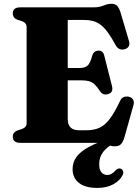

<svg xmlns="http://www.w3.org/2000/svg" viewBox="-20 -738 723 992"><path d="M250.5 -386.5H388Q419 -386.5 432.5 -399Q446 -411.5 455.5 -447Q459.5 -462.5 468.2 -469.5Q477 -476.5 488.5 -476.5Q512.5 -477 519 -449.5L558.5 -293.5Q562.5 -276.5 558 -266.8Q553.5 -257 540.5 -252.5Q527.5 -248 516.5 -251.2Q505.5 -254.5 497.5 -266Q482 -289.5 469 -301.8Q456 -314 440 -318.5Q424 -323 399 -323H250.5ZM46 -669.5Q46 -684 55.5 -692Q65 -700 85 -700H465Q486.5 -700 500.5 -704.5Q514.5 -709 527 -713.8Q539.5 -718.5 555.5 -718.5Q575.5 -718.5 586 -707Q596.5 -695.5 604 -669.5L646 -527.5Q651 -511.5 646 -500.5Q641 -489.5 627 -484.5Q610.5 -479 597.5 -484.8Q584.5 -490.5 576.5 -506.5Q555 -546 536.5 -571.2Q518 -596.5 499 -610.5Q480 -624.5 459.2 -629.8Q438.5 -635 412.5 -635H330V-122.5Q330 -93.5 344.8 -79.2Q359.5 -65 387.5 -65H427Q463.5 -65 491.5 -76.8Q519.5 -88.5 545 -121Q570.5 -153.5 600 -216Q606.5 -230.5 618 -235.8Q629.5 -241 644 -238.5Q660 -235.5 667.2 -223.8Q674.5 -212 669.5 -194.5L623.5 -31Q616.5 -6 605.8 6Q595 18 573 18Q558.5 18 546.8 13.5Q535 9 520.5 4.5Q506 0 484.5 0H85Q65 0 55.5 -8.2Q46 -16.5 46 -30.5Q46 -55 70.5 -64L92 -71Q105 -75.5 111.2 -83Q117.5 -90.5 117.5 -102.5V-597.5Q117.5 -609.5 111.2 -617Q105 -624.5 92 -629L70.5 -636Q46 -645 46 -669.5ZM560.5 -26.5 573.5 -2Q532 21.5 512.2 48Q492.5 74.5 492.5 110.5Q492.5 139 504.2 152.5Q516 166 534 166Q546 166 557 159.5Q568 153 577 142.5Q583.5 136.5 589.5 133.8Q595.5 131 602.5 133Q610.5 135.5 615.2 144.2Q620 153 613 167.5Q600 194.5 566 213.8Q532 233 483 233Q421 233 388 207.2Q355 181.5 355 136Q355 101 375.2 72.8Q395.5 44.5 440.8 20.2Q486 -4 560.5 -26.5Z"/></svg>

Font: Fraunces ExtraBold
Style: Regular
Weight: 800
Version: Version 1.000;[b76b70a41]